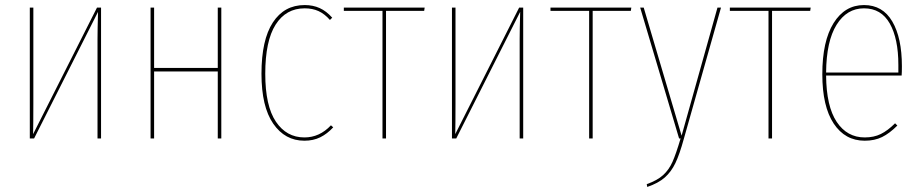

<svg xmlns="http://www.w3.org/2000/svg" viewBox="-20 -548 3645 760"><path d="M380 0H366V-394Q366 -429 368 -501L115 0H98V-518H112V-136Q112 -60 111 -17L364 -518H380Z M842 -265H590V0H576V-518H590V-279H842V-518H856V0H842Z M1295 -478 1286 -469Q1265 -493 1241 -504Q1217 -515 1186 -515Q1112 -515 1071 -450.5Q1030 -386 1030 -256Q1030 -129 1072 -66.5Q1114 -4 1185 -4Q1245 -4 1290 -52L1299 -44Q1275 -18 1247.5 -4.5Q1220 9 1185 9Q1108 9 1061.5 -58.5Q1015 -126 1015 -256Q1015 -390 1060 -459Q1105 -528 1186 -528Q1219 -528 1245.5 -516Q1272 -504 1295 -478Z M1659 -505H1508V0H1494V-505H1341V-518H1661Z M2051 0H2037V-394Q2037 -429 2039 -501L1786 0H1769V-518H1783V-136Q1783 -60 1782 -17L2035 -518H2051Z M2477 -505H2326V0H2312V-505H2159V-518H2479Z M2687 1Q2670 63 2653.5 97.5Q2637 132 2611.5 154.5Q2586 177 2542 192L2540 181Q2582 166 2605 145Q2628 124 2642 92.5Q2656 61 2674 0H2668L2514 -518H2528L2678 -11L2820 -518H2834Z M3187 -505H3036V0H3022V-505H2869V-518H3189Z M3549 -249H3250Q3251 -127 3292 -65.5Q3333 -4 3403 -4Q3439 -4 3466.5 -17.5Q3494 -31 3523 -60L3532 -51Q3501 -20 3471.5 -5.5Q3442 9 3403 9Q3325 9 3280 -59Q3235 -127 3235 -254Q3235 -385 3279.5 -456.5Q3324 -528 3400 -528Q3474 -528 3512 -463Q3550 -398 3550 -286Q3550 -260 3549 -249ZM3536 -291Q3536 -395 3502 -455Q3468 -515 3400 -515Q3332 -515 3291.5 -450Q3251 -385 3250 -261H3536Z"/></svg>

Font: Fira Sans Compressed Hair
Style: Regular
Weight: 100
Width: 1
Designer: bBox Type GmbH & Carrois Corporate GbR & Edenspiekermann AG
Foundry: bBox Type GmbH & Carrois Corporate GbR & Edenspiekermann AG
Version: Version 4.301